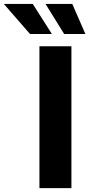

<svg xmlns="http://www.w3.org/2000/svg" viewBox="-152 -965 458 985"><path d="M214.4 -727.5H50.3V0H214.4ZM177.2 -790.5H286.1L218.8 -944.8H81.5ZM2 -790.5H114.3L16.1 -944.8H-132.3Z"/></svg>

Font: Raveo Display
Style: Bold
Weight: 700
Designer: Jakub Foglar, Rasmus Andersson (Inter)
Foundry: Jakubfoglar.com
Version: Version 1.100;Glyphs 3.2.3 (3260)